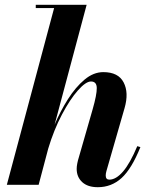

<svg xmlns="http://www.w3.org/2000/svg" viewBox="-20 -770 627 800"><path d="M366 -314.5Q383.5 -375.5 383.2 -403Q383 -430.5 359 -430.5Q337.5 -430.5 304.5 -393.2Q271.5 -356 238 -292.5Q204.5 -229 181 -151L141 0H8.5L205.5 -736.5H129V-750H341L207.5 -250.5Q231.5 -307 263.2 -357Q295 -407 332.2 -438.2Q369.5 -469.5 410.5 -469.5Q473 -469.5 495.2 -426.5Q517.5 -383.5 499 -319.5L423.5 -57.5Q420.5 -47 420.5 -39Q420.5 -21.5 435.5 -21.5Q463.5 -21.5 492.8 -55.5Q522 -89.5 552 -161L565 -157Q528.5 -66.5 486.5 -28.2Q444.5 10 387.5 10Q345.5 10 322.5 -11.2Q299.5 -32.5 299.5 -66.5Q299.5 -76.5 302 -89.2Q304.5 -102 308.5 -114.5Z"/></svg>

Font: Bodoni* 16pt
Style: Bold Italic
Weight: 700
Italic angle: -13°
Version: Version 2.3